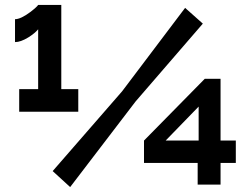

<svg xmlns="http://www.w3.org/2000/svg" viewBox="-20 -751 1012 780"><path d="M229 -731H135Q135 -730 126 -721Q121 -716 103 -702Q64 -673 41 -673V-580Q64 -580 95 -599Q122 -616 135 -632V-389H58V-297H298V-389H229ZM531 -339 804 -655 732 -719 476 -380 194 -56 265 9ZM876 -89H938V-180H876V-431H812L565 -180V-89H783V-1H876ZM787 -180H653L787 -318Z"/></svg>

Font: RT Raleway ExtraBold
Style: Regular
Weight: 400
Designer: Matt McInerney, Pablo Impallari, Rodrigo Fuenzalida — Edited by Milan Moffatt in April 2016
Foundry: Matt McInerney, Pablo Impallari, Rodrigo Fuenzalida — Edited by Milan Moffatt in April 2016
Version: Version 3.001